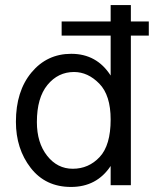

<svg xmlns="http://www.w3.org/2000/svg" viewBox="-20 -730 611 760"><path d="M126 -247Q126 -165 166.5 -113.5Q207 -62 268 -62Q331 -62 374.5 -108.5Q418 -155 418 -257Q418 -353 373 -399Q328 -445 273 -445Q210 -445 168 -394Q126 -343 126 -247ZM498 3H418V-73Q363 10 261 10Q160 10 101.5 -65.5Q43 -141 43 -248Q43 -369 104.5 -443Q166 -517 262 -517Q363 -517 418 -431V-589H224V-645H418V-710H498V-645H569V-589H498Z"/></svg>

Font: Hind Siliguri Fixed
Style: Regular
Weight: 400
Designer: Jyotish Sonowal
Foundry: Indian Type Foundry
Version: Version 1.001;October 28, 2021;FontCreator 12.0.0.2565 64-bi